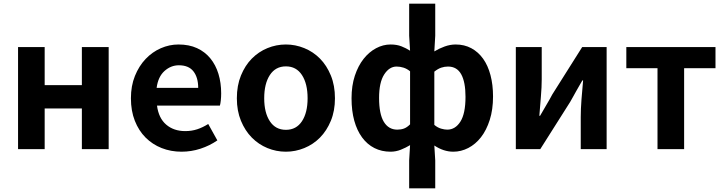

<svg xmlns="http://www.w3.org/2000/svg" viewBox="-20 -818 3973 1053"><path d="M79 -560H225V-351H429V-560H576V0H429V-223H225V0H79Z M976 14Q917 14 866.5 -6Q816 -26 778.5 -63.5Q741 -101 719.5 -155.5Q698 -210 698 -279Q698 -347 720 -401.5Q742 -456 778.5 -494.5Q815 -533 862 -553.5Q909 -574 959 -574Q1017 -574 1060.5 -554Q1104 -534 1133.5 -498Q1163 -462 1178 -413Q1193 -364 1193 -306Q1193 -286 1191 -267.5Q1189 -249 1186 -239H841Q850 -170 891.5 -134.5Q933 -99 996 -99Q1031 -99 1061.5 -109Q1092 -119 1122 -138L1172 -48Q1130 -19 1079.5 -2.5Q1029 14 976 14ZM1067 -336Q1067 -393 1041 -426.5Q1015 -460 961 -460Q917 -460 882 -428.5Q847 -397 839 -336Z M1548 14Q1495 14 1446.5 -6Q1398 -26 1361 -63.5Q1324 -101 1301.5 -155.5Q1279 -210 1279 -279Q1279 -349 1301.5 -404Q1324 -459 1361 -496.5Q1398 -534 1446.5 -554Q1495 -574 1548 -574Q1600 -574 1649 -554Q1698 -534 1735 -496.5Q1772 -459 1794.5 -404Q1817 -349 1817 -279Q1817 -210 1794.5 -155.5Q1772 -101 1735 -63.5Q1698 -26 1649 -6Q1600 14 1548 14ZM1548 -106Q1605 -106 1636 -153Q1667 -200 1667 -279Q1667 -359 1636 -406.5Q1605 -454 1548 -454Q1491 -454 1460 -406.5Q1429 -359 1429 -279Q1429 -200 1460 -153Q1491 -106 1548 -106Z M2224 62 2229 -22Q2206 -8 2178.5 3Q2151 14 2122 14Q2073 14 2033.5 -6Q1994 -26 1966 -64Q1938 -102 1923 -156Q1908 -210 1908 -279Q1908 -348 1926 -402.5Q1944 -457 1974 -495Q2004 -533 2042.5 -553.5Q2081 -574 2122 -574Q2156 -574 2181.5 -564Q2207 -554 2229 -540L2224 -622V-798H2367V-622L2362 -536Q2388 -552 2418.5 -563Q2449 -574 2479 -574Q2527 -574 2565 -553.5Q2603 -533 2629.5 -496Q2656 -459 2670 -406Q2684 -353 2684 -289Q2684 -217 2666 -160.5Q2648 -104 2618 -65.5Q2588 -27 2548.5 -6.5Q2509 14 2466 14Q2413 14 2362 -20L2367 62V215H2224ZM2159 -107Q2179 -107 2195.5 -113Q2212 -119 2229 -136V-427Q2212 -441 2193 -447Q2174 -453 2155 -453Q2115 -453 2087 -409.5Q2059 -366 2059 -281Q2059 -193 2085 -150Q2111 -107 2159 -107ZM2433 -107Q2477 -107 2505 -151Q2533 -195 2533 -287Q2533 -368 2509.5 -410.5Q2486 -453 2437 -453Q2418 -453 2400 -447Q2382 -441 2362 -425V-133Q2380 -118 2399 -112.5Q2418 -107 2433 -107Z M2809 -560H2951V-383Q2951 -341 2946.5 -288Q2942 -235 2938 -183H2942Q2949 -195 2958 -210.5Q2967 -226 2976 -241.5Q2985 -257 2994 -272.5Q3003 -288 3009 -300L3173 -560H3307V0H3165V-176Q3165 -219 3169 -271.5Q3173 -324 3178 -377H3174Q3167 -365 3158 -349.5Q3149 -334 3140 -318Q3131 -302 3122.5 -286.5Q3114 -271 3107 -259L2943 0H2809Z M3586 -444H3415V-560H3904V-444H3732V0H3586Z"/></svg>

Font: SpoqaHanSansJP-Bold
Style: Regular
Weight: 700
Designer: [Source Han Sans]
Ryoko NISHIZUKA  (kana & ideographs); Paul D. Hunt (Latin, Greek & Cyrillic); Wenlong ZHANG  (bopomofo
Foundry: Spoqa (http://bi.spoqa.com)
Version: Version 1.002.20150607